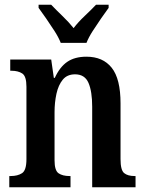

<svg xmlns="http://www.w3.org/2000/svg" viewBox="-20 -786 612 806"><path d="M19 0V-47H25Q54 -47 72.5 -59Q91 -71 91 -118V-422Q91 -466 73.5 -477.5Q56 -489 28 -489H23V-536H195L206 -459H210Q231 -505 262.5 -526.5Q294 -548 343 -548Q412 -548 449 -501.5Q486 -455 486 -352V-118Q486 -72 501 -59.5Q516 -47 545 -47H549V0H367V-338Q367 -402 351.5 -438Q336 -474 295 -474Q262 -474 243.5 -451.5Q225 -429 217 -392.5Q209 -356 209 -315V-113Q209 -70 226 -58.5Q243 -47 272 -47H276V0ZM235 -606Q226 -629 209 -655.5Q192 -682 174 -708Q156 -734 142 -753V-766H195Q215 -745 242 -719Q269 -693 289 -668Q308 -693 335.5 -719Q363 -745 383 -766H436V-753Q422 -734 404 -708Q386 -682 369 -655.5Q352 -629 343 -606Z"/></svg>

Font: Noto Serif Khmer Condensed SemiBold
Style: Regular
Weight: 600
Width: 3
Designer: Danh Hong and the Monotype Design Team
Foundry: Monotype Imaging Inc.
Version: Version 2.004; ttfautohint (v1.8.4.7-5d5b)